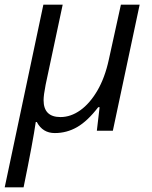

<svg xmlns="http://www.w3.org/2000/svg" viewBox="-41 -555 644 815"><path d="M144 -129.9Q144 -58.1 215.8 -58.1Q259.3 -58.1 299.8 -86.9Q340.3 -115.7 372.3 -170.4Q404.3 -225.1 420.9 -301.8L472.2 -535.2H551.8L438 0H370.1L381.8 -100.1H376Q330.6 -41 286.6 -15.6Q242.7 9.8 191.4 9.8Q140.1 9.8 115.2 -37.1H110.8Q99.1 44.9 59.1 240.2H-21L143.1 -535.2H225.1L152.8 -195.8Q144 -150.9 144 -129.9Z"/></svg>

Font: OpenSans-Italic
Style: Italic
Weight: 400
Italic angle: -12°
Foundry: Ascender Corporation
Version: Version 1.10